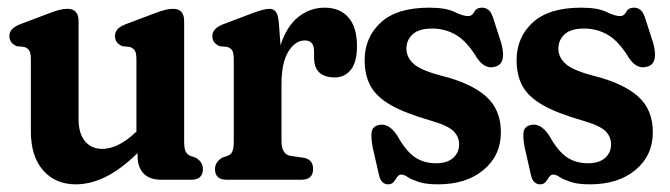

<svg xmlns="http://www.w3.org/2000/svg" viewBox="-20 -469 1748 501"><path d="M60.5 -127V-313.5Q60.5 -330 56.5 -336.8Q52.5 -343.5 43 -346.5L23.5 -348.5Q4.5 -357 4.5 -374.5Q4.5 -384.5 10.8 -392Q17 -399.5 33 -406L106 -433.5Q125.5 -441 136.2 -443.5Q147 -446 156 -446Q185 -446 185 -414V-159Q185 -120.5 201.8 -100.5Q218.5 -80.5 246.5 -80.5Q288 -80.5 333 -123L336 -125.5V-313.5Q336 -330 332 -336.8Q328 -343.5 318.5 -346.5L299 -348.5Q280 -357 280 -374.5Q280 -384.5 286 -392Q292 -399.5 308.5 -406L381.5 -433.5Q401 -441 411.8 -443.5Q422.5 -446 431.5 -446Q460.5 -446 460.5 -414V-100.5Q460.5 -81.5 464.5 -73.5Q468.5 -65.5 477.5 -62L491 -57.5Q509.5 -46 509.5 -28Q509.5 0 479 0H401Q370 0 354.5 -16.5Q339 -33 339 -61.5V-69.5Q294 -26 254.8 -7Q215.5 12 178 12Q124.5 12 92.5 -24.5Q60.5 -61 60.5 -127Z M707.5 -410.5 712 -351Q728 -400.5 758.5 -424.8Q789 -449 827 -449Q867 -449 889.2 -423.5Q911.5 -398 911.5 -349Q911.5 -307 895.5 -287Q879.5 -267 854 -267Q799.5 -267 799.5 -319V-335.5Q799.5 -363.5 775 -363.5Q750.5 -363.5 732.5 -334.5Q714.5 -305.5 714.5 -249V-100.5Q714.5 -65.5 739.5 -62L771.5 -57.5Q797 -53.5 797 -28Q797 0 766 0H571.5Q541 0 541 -28Q541 -46 559.5 -57.5L573 -62Q582.5 -65.5 586.2 -73.5Q590 -81.5 590 -100.5V-313.5Q590 -330 586.2 -336.8Q582.5 -343.5 573 -346.5L553 -348.5Q534 -357 534 -374.5Q534 -395 563 -406L638.5 -434.5Q669 -446 683 -446Q693.5 -446 699.5 -438.5Q705.5 -431 707.5 -410.5Z M1117.5 -43Q1147 -43 1162.5 -57Q1178 -71 1178 -92Q1178 -112.5 1163.2 -127Q1148.5 -141.5 1103.5 -154.5Q1037 -173.5 999.5 -195Q962 -216.5 946.8 -244.8Q931.5 -273 931.5 -312Q931.5 -371.5 973.5 -410.2Q1015.5 -449 1100 -449Q1143 -449 1165.5 -438Q1188 -427 1201.5 -427Q1212 -427 1217.5 -438Q1223 -449 1238 -449Q1248 -449 1255.5 -442.5Q1263 -436 1268.5 -417L1288 -356.5Q1301.5 -307 1276.5 -296.5Q1247 -284.5 1224.5 -318Q1199 -360.5 1170.5 -377.5Q1142 -394.5 1108 -394.5Q1072.5 -394.5 1056.5 -379.2Q1040.5 -364 1040.5 -342.5Q1040.5 -319.5 1059.2 -302.5Q1078 -285.5 1131.5 -271.5Q1209.5 -252 1248.2 -217.5Q1287 -183 1287 -124Q1287 -63.5 1242 -25.8Q1197 12 1123 12Q1090.5 12 1071.8 5.5Q1053 -1 1043.5 -7.2Q1034 -13.5 1028 -13.5Q1020.5 -13.5 1016.5 -7.2Q1012.5 -1 1007.5 5.5Q1002.5 12 993 12Q973 12 968 -16.5L952.5 -84.5Q947.5 -111 949.8 -124.8Q952 -138.5 967 -142.5Q994 -150 1017 -114.5Q1038.5 -75.5 1062 -59.2Q1085.5 -43 1117.5 -43Z M1514 -43Q1543.5 -43 1559 -57Q1574.5 -71 1574.5 -92Q1574.5 -112.5 1559.8 -127Q1545 -141.5 1500 -154.5Q1433.5 -173.5 1396 -195Q1358.5 -216.5 1343.2 -244.8Q1328 -273 1328 -312Q1328 -371.5 1370 -410.2Q1412 -449 1496.5 -449Q1539.5 -449 1562 -438Q1584.5 -427 1598 -427Q1608.5 -427 1614 -438Q1619.5 -449 1634.5 -449Q1644.5 -449 1652 -442.5Q1659.5 -436 1665 -417L1684.5 -356.5Q1698 -307 1673 -296.5Q1643.5 -284.5 1621 -318Q1595.5 -360.5 1567 -377.5Q1538.5 -394.5 1504.5 -394.5Q1469 -394.5 1453 -379.2Q1437 -364 1437 -342.5Q1437 -319.5 1455.8 -302.5Q1474.5 -285.5 1528 -271.5Q1606 -252 1644.8 -217.5Q1683.5 -183 1683.5 -124Q1683.5 -63.5 1638.5 -25.8Q1593.5 12 1519.5 12Q1487 12 1468.2 5.5Q1449.5 -1 1440 -7.2Q1430.5 -13.5 1424.5 -13.5Q1417 -13.5 1413 -7.2Q1409 -1 1404 5.5Q1399 12 1389.5 12Q1369.5 12 1364.5 -16.5L1349 -84.5Q1344 -111 1346.2 -124.8Q1348.5 -138.5 1363.5 -142.5Q1390.5 -150 1413.5 -114.5Q1435 -75.5 1458.5 -59.2Q1482 -43 1514 -43Z"/></svg>

Font: Fraunces 144pt S100 SemiBold
Style: Regular
Weight: 600
Version: Version 1.000; ttfautohint (v1.8.3)